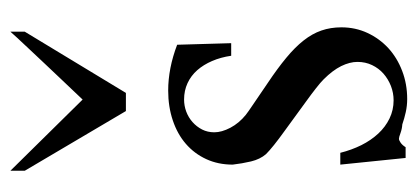

<svg xmlns="http://www.w3.org/2000/svg" viewBox="-235 -547 796 366"><g transform="rotate(-90 163.0 -364.0)"><path d="M285.6 -714.8 168.9 -522H134.3L20.5 -714.8V-742.2L156.2 -604.5Q161.6 -610.4 172.6 -621.8Q183.6 -633.3 197 -647.5Q210.4 -661.6 224.9 -677Q239.3 -692.4 252 -705.8Q264.6 -719.2 273.7 -729Q282.7 -738.8 285.6 -742.2ZM293.9 -111.3Q293.9 -84.5 283.2 -61.5Q272.5 -38.6 254.2 -21.7Q235.8 -4.9 210.9 4.6Q186 14.2 157.2 14.2Q144.5 14.2 132.3 11.5Q120.1 8.8 108.9 4.9Q100.6 4.4 92.5 1.5Q84.5 -1.5 81.5 -1.5Q78.6 -1.5 74 1.7Q69.3 4.9 65.4 11.2H44.9L32.2 -113.3H54.7Q60.1 -91.8 69.3 -73.2Q78.6 -54.7 91.3 -41Q104 -27.3 120.1 -19.5Q136.2 -11.7 154.8 -11.7Q168.9 -11.7 182.1 -16.8Q195.3 -22 205.6 -31Q215.8 -40 221.9 -52.7Q228 -65.4 228 -80.6Q228 -95.2 220 -111.6Q211.9 -127.9 194.8 -145Q189 -150.9 177.7 -159.7Q166.5 -168.5 152.6 -178.5Q138.7 -188.5 123.8 -199.5Q108.9 -210.4 95 -220.5Q81.1 -230.5 69.8 -239.5Q58.6 -248.5 52.2 -254.9Q42.5 -266.1 38.3 -283.4Q34.2 -300.8 32.2 -318.4Q32.2 -346.2 42.7 -368.9Q53.2 -391.6 71.8 -407.7Q90.3 -423.8 116.5 -432.6Q142.6 -441.4 173.3 -441.4Q215.8 -441.4 260.7 -424.3L263.7 -321.3H239.7Q236.8 -341.3 229.7 -357.7Q222.7 -374 212.2 -386Q201.7 -397.9 187.5 -404.5Q173.3 -411.1 156.2 -411.1Q144.5 -411.1 133.3 -407Q122.1 -402.8 113.3 -395Q104.5 -387.2 99.1 -376.7Q93.8 -366.2 93.8 -353.5Q93.8 -339.4 102.5 -322.8Q111.3 -306.2 127 -293.5Q131.8 -289.6 147.9 -278.8Q164.1 -268.1 188 -251.5Q215.8 -232.9 235.8 -216.3Q255.9 -199.7 268.8 -183.3Q281.7 -167 287.8 -149.4Q293.9 -131.8 293.9 -111.3Z"/></g></svg>

Font: HM XNiloofar
Style: Regular
Weight: 400
Designer: Hossein Movahhedian
Version: Version 2.8, 2015